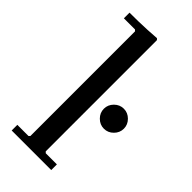

<svg xmlns="http://www.w3.org/2000/svg" viewBox="-234 -789 841 841"><g transform="rotate(45 187.0 -368.0)"><path d="M32 0V-35H101L107 -41V-689L101 -695H32V-730Q58 -730 85.5 -730.5Q113 -731 141.5 -732.5Q170 -734 196 -736L202 -730V-41L208 -35H277V0ZM312 -291Q287 -291 268.5 -309.5Q250 -328 250 -353Q250 -378 268.5 -396.5Q287 -415 312 -415Q337 -415 355.5 -396.5Q374 -378 374 -353Q374 -328 355.5 -309.5Q337 -291 312 -291Z"/></g></svg>

Font: Brygada 1918 Medium
Style: Regular
Weight: 500
Designer: Mateusz Machalski | Borys Kosmynka | Przemek Hoffer
Foundry: NIEPODLEGLA 2018
Version: Version 3.006